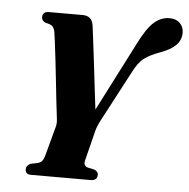

<svg xmlns="http://www.w3.org/2000/svg" viewBox="-52 -770 807 821"><g transform="rotate(5 352.0 -359.5)"><path d="M395.5 -25.5Q395.5 0 366.5 0H110.5Q86.5 0 86.5 -21.5Q86.5 -39 105.5 -47L135 -53Q148 -56.5 154 -64Q160 -71.5 164 -85.5L198 -211.5Q202.5 -227 201 -242.2Q199.5 -257.5 197.5 -273Q195.5 -285.5 191.8 -320.8Q188 -356 183 -402Q178 -448 172.8 -493.8Q167.5 -539.5 163.2 -573.8Q159 -608 157 -618.5Q153.5 -634.5 145.8 -641.8Q138 -649 117 -653Q99.5 -660 99.5 -676Q99.5 -700 127 -700H271.5Q311.5 -700 317.5 -660Q319 -649 322.8 -619.2Q326.5 -589.5 331.5 -548.8Q336.5 -508 341.8 -463Q347 -418 352 -376Q357 -334 361 -302L511 -595Q546.5 -666.5 576.8 -692.8Q607 -719 643 -719Q671.5 -719 687.8 -702.8Q704 -686.5 704 -661Q703.5 -628.5 680.8 -606.8Q658 -585 614.5 -569.5Q575 -555.5 549.5 -537Q524 -518.5 502.5 -475.5L385 -253Q377 -237 372.8 -225.5Q368.5 -214 366.5 -203.5L335.5 -80Q330.5 -58 350.5 -52L379 -46Q395.5 -38.5 395.5 -25.5Z"/></g></svg>

Font: Fraunces 144pt S050
Style: Bold Italic
Weight: 700
Italic angle: -16°
Version: Version 1.000; ttfautohint (v1.8.3)